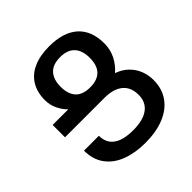

<svg xmlns="http://www.w3.org/2000/svg" viewBox="-201 -916 1083 1083"><g transform="rotate(-45 340.5 -375.0)"><path d="M51.8 -432.1H176.8Q154.8 -451.7 137.2 -486.8Q119.6 -522 119.6 -561Q119.6 -623.5 146.2 -668.2Q172.9 -712.9 224.9 -736.3Q276.9 -759.8 351.6 -759.8Q464.4 -759.8 523.9 -706.1Q583.5 -652.3 583.5 -551.3Q583.5 -502 562.7 -460.9Q542 -419.9 507.3 -390.1Q549.3 -375.5 577.9 -347.4Q606.4 -319.3 620.1 -283.7Q633.8 -248 633.8 -209.5Q633.8 -140.1 598.9 -90.8Q564 -41.5 500.2 -15.9Q436.5 9.8 351.1 9.8Q270.5 9.8 208 -13.7Q145.5 -37.1 109.9 -85.2Q74.2 -133.3 74.2 -204.6H192.9Q192.9 -148.4 232.7 -118.9Q272.5 -89.4 352.1 -89.4Q432.1 -89.4 473.6 -120.4Q515.1 -151.4 515.1 -209.5Q515.1 -270 476.6 -301.8Q438 -333.5 366.2 -333.5H51.8ZM351.6 -432.1Q467.8 -432.1 467.8 -552.2Q467.8 -609.9 439 -641.4Q410.2 -672.9 351.6 -672.9Q293 -672.9 264.4 -641.4Q235.8 -609.9 235.8 -552.2Q235.8 -494.1 264.2 -463.1Q292.5 -432.1 351.6 -432.1Z"/></g></svg>

Font: Mardoto Medium
Style: Regular
Weight: 500
Designer: Christian Robertson, Vahan Hovhannisyan
Foundry: Google
Version: Version 1.000